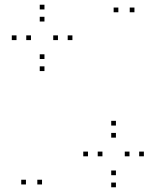

<svg xmlns="http://www.w3.org/2000/svg" viewBox="-20 -772 660 814"><path d="M287 -602V-622H267V-602ZM168.5 -732V-752H148.5V-732ZM50 -602V-622H30V-602ZM168.5 -470.7V-490.7H148.5V-470.7ZM111.3 -602V-622H91.3V-602ZM168.5 -680.8V-700.8H148.5V-680.8ZM225.7 -602V-622H205.7V-602ZM168.5 -521.8V-541.8H148.5V-521.8ZM590 -109.3V-129.3H570V-109.3ZM471.5 -239.7V-259.7H451.5V-239.7ZM353 -109.3V-129.3H333V-109.3ZM471.5 22V2H451.5V22ZM414.3 -109.3V-129.3H394.3V-109.3ZM471.5 -188.5V-208.5H451.5V-188.5ZM529 -109.3V-129.3H509V-109.3ZM471.5 -29.2V-49.2H451.5V-29.2ZM550 -720V-740H530V-720ZM481.8 -720V-740H461.8V-720ZM90 10V-10H70V10ZM158.2 10V-10H138.2V10Z"/></svg>

Font: Monaspace Argon Dots Var
Style: Regular
Weight: 400
Designer: Riley Cran and the Lettermatic Team
Version: Version 1.100 (Monaspace Argon Dots)